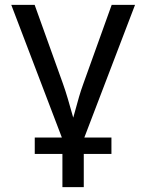

<svg xmlns="http://www.w3.org/2000/svg" viewBox="-20 -566 602 790"><path d="M26.4 -545.9H122.6L238.8 -222.2Q249 -193.8 259 -159.9Q269 -126 277.8 -94.2Q290.5 -47.4 297.4 -24.9H265.1Q276.4 -63 285.2 -95.7Q297.4 -140.6 305.2 -167.5Q313 -194.3 323.2 -222.2L439.5 -545.9H535.6L323.2 9.8H238.3ZM236.8 -3.9H324.7V204.1H236.8ZM123 0H438.5V67.4H123Z"/></svg>

Font: Inter RS Variable
Style: Regular
Weight: 400
Designer: Rasmus Andersson (customised by Maria Ramos and Noel Pretorius)
Foundry: rsms
Version: Version 3.001;Glyphs 3.2.3 (3260)